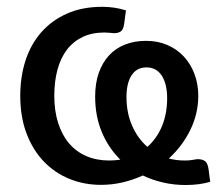

<svg xmlns="http://www.w3.org/2000/svg" viewBox="-20 -536 658 564"><path d="M351.5 -251Q351.5 -205 367.8 -167.5Q384 -130 413 -104.5Q441.5 -130 456.2 -166.5Q471 -203 471 -247Q471 -289.5 455.2 -313.8Q439.5 -338 410 -338Q381.5 -338 366.5 -314.8Q351.5 -291.5 351.5 -251ZM597.5 -2Q583 2.5 564.5 5Q546 7.5 525.5 7.5Q491 7.5 459.5 0.2Q428 -7 399.5 -20.5Q371 -7.5 340.2 -0.2Q309.5 7 276.5 7Q227 7 184 -10.5Q141 -28 108.8 -61.5Q76.5 -95 58 -143.8Q39.5 -192.5 39.5 -254.5Q39.5 -311 55.2 -359Q71 -407 101.8 -441.8Q132.5 -476.5 177.2 -496.2Q222 -516 280.5 -516Q298 -516 315.2 -513.5Q332.5 -511 350 -505.5L344.5 -464.5Q342 -448.5 334.5 -443.5Q327 -438.5 314.5 -438.5Q308.5 -439 301 -439.8Q293.5 -440.5 286.5 -440.5Q250.5 -440.5 223 -427.5Q195.5 -414.5 177 -390.5Q158.5 -366.5 149 -332Q139.5 -297.5 139.5 -254.5Q139.5 -210 150.8 -174.8Q162 -139.5 182.8 -115Q203.5 -90.5 233.5 -77.5Q263.5 -64.5 301 -64.5Q309.5 -64.5 317.5 -65.2Q325.5 -66 333.5 -67Q298.5 -101.5 279 -148.2Q259.5 -195 259.5 -252.5Q259.5 -291.5 270.2 -322Q281 -352.5 300.5 -373.5Q320 -394.5 347.5 -405.2Q375 -416 409 -416Q443 -416 471.2 -404Q499.5 -392 519.8 -370.2Q540 -348.5 551.2 -318.8Q562.5 -289 562.5 -253.5Q562 -201 538.8 -153.8Q515.5 -106.5 476 -70.5Q497.5 -64.5 523 -64.5Q535.5 -64.5 543.5 -66Q551.5 -67.5 559.5 -68.5Q575.5 -68.5 582.8 -62.2Q590 -56 592.5 -40Z"/></svg>

Font: Lato 2
Style: Regular
Weight: 500
Designer: Lukasz Dziedzic with Adam Twardoch and Botio Nikoltchev
Foundry: tyPoland Lukasz Dziedzic
Version: Version 2.015; 2015-08-06; http://www.latofonts.com/